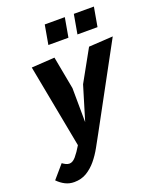

<svg xmlns="http://www.w3.org/2000/svg" viewBox="-188 -892 1029 1241"><g transform="rotate(-20 326.0 -271.5)"><path d="M300.5 -335 258.5 -560 99 -550 207.5 23.5Q183 65 160 92Q138 117 116.5 117Q102.5 117 91 110.5Q78.5 104 69 97L-8.5 187Q16 212 44 226Q71.5 240 105 240Q153.5 240 191 217.5Q228.5 194.5 257.5 159.5Q287 124 311 80.5Q325.5 55 357.5 -4L659.5 -560L493 -550L373.5 -335L302.5 -100ZM273 -783 249.5 -650H387.5L411 -783ZM473 -783 449.5 -650H587.5L611 -783Z"/></g></svg>

Font: B612
Style: Regular
Weight: 700
Italic angle: -10°
Designer: Nicolas Chauveau, Thomas Paillot, Jonathan Favre-Lamarine, Jean-Luc Vinot
Foundry: AIRBUS
Version: Version 1.008